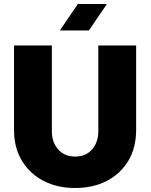

<svg xmlns="http://www.w3.org/2000/svg" viewBox="-20 -927 752 959"><path d="M355 12Q266 12 197.5 -23.5Q129 -59 89.5 -124Q50 -189 50 -279V-700H239V-270Q239 -217 270.5 -181Q302 -145 355 -145Q409 -145 440 -181Q471 -217 471 -270V-700H660V-279Q660 -189 621 -124Q582 -59 513.5 -23.5Q445 12 355 12ZM279 -775 369 -907H514L424 -775Z"/></svg>

Font: MuseoModerno ExtraBold
Style: Regular
Weight: 800
Designer: Pablo Cosgaya, Héctor Gatti, Marcela Romero, and the Authors of The MuseoModerno Project.
Foundry: Omnibus-Type Team
Version: Version 1.001